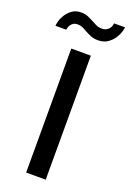

<svg xmlns="http://www.w3.org/2000/svg" viewBox="-214 -975 698 1033"><g transform="rotate(20 135.5 -458.0)"><path d="M80 0V-710H192V0ZM199 -801Q176 -801 159 -807.5Q142 -814 127.5 -822.5Q113 -831 99 -837.5Q85 -844 69 -844Q52 -844 42.5 -837Q33 -830 28 -821.5Q23 -813 21.5 -805Q20 -797 20 -796H-42Q-42 -804 -37 -823Q-32 -842 -19.5 -861.5Q-7 -881 13.5 -896Q34 -911 65 -911Q87 -911 103.5 -904Q120 -897 134.5 -889Q149 -881 163.5 -874Q178 -867 196 -867Q214 -867 225 -874Q236 -881 241.5 -890Q247 -899 248.5 -906.5Q250 -914 250 -916H313Q313 -910 307.5 -891Q302 -872 289 -852Q276 -832 254 -816.5Q232 -801 199 -801Z"/></g></svg>

Font: IngvarSans
Style: Regular
Weight: 600
Version: Version 3.000